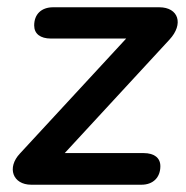

<svg xmlns="http://www.w3.org/2000/svg" viewBox="-20 -508 512 528"><path d="M66 0H369C401 0 421 -20 421 -51C421 -74 404 -87 375 -87H158L446 -399C486 -442 471 -488 418 -488H126C94 -488 74 -469 74 -438C74 -415 91 -402 120 -402H327L35 -86C-2 -47 15 0 66 0Z"/></svg>

Font: SN Pro Semibold
Style: Italic
Weight: 600
Italic angle: -9°
Designer: Tobias Whetton
Foundry: Supernotes
Version: Version 1.001;Glyphs 3.2 (3249)